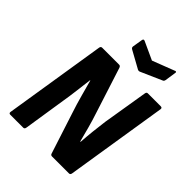

<svg xmlns="http://www.w3.org/2000/svg" viewBox="-239 -990 1119 1119"><g transform="rotate(45 320.5 -430.5)"><path d="M45 0Q32 0 34 -13L134 -642Q136 -655 147 -655H287Q297 -655 301 -642L390 -365Q406 -317 419 -269Q432 -221 443 -178H446Q449 -223 454 -270.5Q459 -318 465 -362L511 -642Q513 -655 523 -655H629Q643 -655 641 -642L541 -13Q539 0 528 0H388Q377 0 374 -13L294 -260Q275 -317 260 -372.5Q245 -428 233 -471H231Q225 -424 219 -374.5Q213 -325 205 -277L164 -13Q162 0 151 0ZM540 -859Q546 -863 550 -860.5Q554 -858 552 -852L542 -784Q540 -772 531 -769L402 -712Q394 -708 385 -712L278 -771Q267 -777 269 -788L279 -849Q281 -864 294 -858L405 -807Z"/></g></svg>

Font: Sofia Sans Semi Condensed ExtraBold
Style: Italic
Weight: 800
Italic angle: -9°
Version: Version 4.100